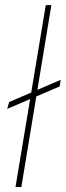

<svg xmlns="http://www.w3.org/2000/svg" viewBox="-20 -748 263 768"><path d="M222.7 -428.7 218.8 -402.3 8.8 -312.5 16.6 -339.8ZM185.5 -727.5 65.4 0H42L163.1 -727.5Z"/></svg>

Font: Inter Tight Thin
Style: Italic
Weight: 250
Italic angle: -9.39999°
Designer: Rasmus Andersson
Foundry: rsms
Version: Version 3.004